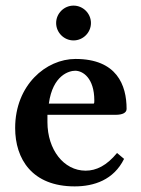

<svg xmlns="http://www.w3.org/2000/svg" viewBox="-20 -654 501 684"><path d="M397 -109C360 -64 323 -46 285 -46C207 -46 149 -121 149 -219V-245H392C416 -245 431 -252 431 -266C431 -351 396 -444 249 -444C144 -444 34 -351 34 -198C34 -88 94 10 246 10C315 10 385 -13 422 -88ZM154 -285C168 -387 227 -402 248 -402C275 -402 316 -376 316 -296C316 -290 316 -287 314 -285ZM180 -572C180 -538 208 -510 242 -510C276 -510 304 -538 304 -572C304 -606 276 -634 242 -634C208 -634 180 -606 180 -572Z"/></svg>

Font: Libertinus Serif Semibold
Style: Regular
Weight: 600
Designer: Philipp H. Poll, Khaled Hosny
Foundry: Caleb Maclennan
Version: Version 7.050;RELEASE